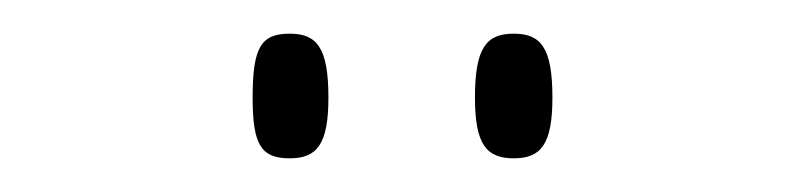

<svg xmlns="http://www.w3.org/2000/svg" viewBox="-20 -756 478 114"><path d="M285 -662C301 -662 308 -670 308 -698C308 -728 301 -736 285 -736C269 -736 262 -728 262 -698C262 -670 269 -662 285 -662ZM152 -662C168 -662 175 -670 175 -698C175 -728 168 -736 152 -736C135 -736 130 -728 130 -698C130 -670 135 -662 152 -662Z"/></svg>

Font: Noto Serif Hebrew ExtraCondensed Thin
Style: Regular
Weight: 100
Width: 2
Designer: Monotype Design Team
Foundry: Monotype Imaging Inc.
Version: Version 2.004